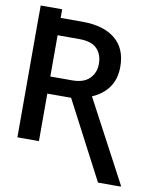

<svg xmlns="http://www.w3.org/2000/svg" viewBox="-99 -840 918 1092"><g transform="rotate(10 360.0 -293.5)"><path d="M542.3 174 307.9 -274.5H170.5V0H46.2V-711.6H46.5V-761.4H170.5V-711.6H296.9Q418.7 -711.6 485.8 -656.6Q552.9 -601.6 552.9 -496.8Q552.9 -425.4 518.5 -377.1Q484 -328.8 423.3 -303.3L673.7 168V174ZM170.5 -611.5V-373.2H296.9Q363.3 -373.2 396.7 -406.8Q430 -440.3 430 -491.1Q430 -546.2 398.3 -578.8Q366.5 -611.5 296.9 -611.5Z"/></g></svg>

Font: Interface Medium
Style: Regular
Weight: 500
Designer: Rasmus Andersson
Foundry: rsms
Version: Version 1.8